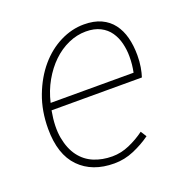

<svg xmlns="http://www.w3.org/2000/svg" viewBox="-97 -581 663 683"><g transform="rotate(-20 234.0 -239.0)"><path d="M44 -184Q44 -252 65.5 -308.5Q87 -365 121.5 -405.5Q156 -446 200 -468Q244 -490 290 -490Q328 -490 355 -477.5Q382 -465 399 -442.5Q416 -420 424 -389.5Q432 -359 432 -322Q432 -298 428.5 -277.5Q425 -257 420 -242H78Q67 -182 75 -139Q83 -96 104 -68Q125 -40 156.5 -27Q188 -14 226 -14Q259 -14 291 -28Q323 -42 350 -62L364 -40Q335 -19 299 -3.5Q263 12 224 12Q141 12 92.5 -37.5Q44 -87 44 -184ZM84 -268H398Q401 -283 402.5 -297Q404 -311 404 -328Q404 -353 398 -377.5Q392 -402 378.5 -421.5Q365 -441 342.5 -452.5Q320 -464 288 -464Q254 -464 221.5 -449.5Q189 -435 162 -409Q135 -383 114.5 -347Q94 -311 84 -268Z"/></g></svg>

Font: TypoPRO Source Sans Pro
Style: Italic
Weight: 200
Italic angle: -11°
Designer: Paul D. Hunt
Foundry: Adobe Systems Incorporated
Version: Version 1.075;PS 2.000;hotconv 1.0.86;makeotf.lib2.5.63406